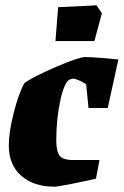

<svg xmlns="http://www.w3.org/2000/svg" viewBox="-20 -691 464 720"><path d="M191 -165Q191 -125 203 -108Q215 -91 252 -91H353L340 -21Q297 -11 246 -1Q195 9 184 9Q106 9 59.5 -32Q13 -73 13 -146Q13 -196 32 -270Q51 -344 72 -380Q108 -405 192 -441Q276 -477 299 -477Q323 -477 357.5 -474Q392 -471 424 -468L384 -286H312L303 -375Q270 -396 253 -396Q250 -396 244 -394Q222 -387 206.5 -315.5Q191 -244 191 -165ZM198 -664 342 -671 362 -641 334 -537H188Z"/></svg>

Font: Grenze Black
Style: Italic
Weight: 900
Italic angle: -10°
Designer: Renata Polastri
Foundry: Omnibus-Type
Version: Version 1.002; ttfautohint (v1.8)